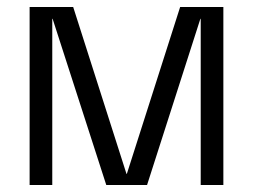

<svg xmlns="http://www.w3.org/2000/svg" viewBox="-20 -531 727 551"><path d="M65 0V-511H190L343 -32H344L497 -511H621V0H556V-477H555L402 0H285L131 -477H130V0Z"/></svg>

Font: TikTok Sans 24pt Light
Style: Regular
Weight: 300
Version: Version 4.000